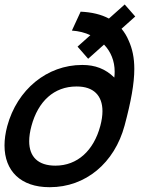

<svg xmlns="http://www.w3.org/2000/svg" viewBox="-27 -802 639 838"><path d="M534.3 -625.5C526.4 -644.5 515.9 -661.5 503.4 -676.5L563.3 -730L517.3 -782.5L448.4 -721C414.7 -739 373.4 -749 324.9 -751L286.8 -668.5C316.8 -666.5 343.9 -659.5 367.4 -648.5L311.5 -598.5L357.8 -545.5L427 -607.5C456.8 -576.6 473.5 -535.6 473.5 -489.2C473.5 -480.8 473 -472.2 471.9 -463.5C432.7 -502 387.6 -518.5 332.6 -518.5C332.2 -518.5 331.9 -518.5 331.5 -518.5C178.1 -518.5 47.8 -411.1 4.6 -251.5C-3.4 -221.4 -7.3 -193.1 -7.3 -167.1C-7.3 -55.8 63.5 15 188.6 15C188.9 15 189.3 15 189.7 15C190 15 190.4 15 190.8 15C346.6 15 472.9 -90.4 516.9 -254.5C545 -359.5 559.2 -437.7 559.2 -501.1C559.2 -549.4 550.9 -589.2 534.3 -625.5ZM214.8 -79C139.5 -79 100.4 -117.3 100.4 -185.7C100.4 -205.3 103.6 -227.5 110.2 -252C139.2 -360.1 209 -424.5 306.3 -424.5C306.7 -424.5 307 -424.5 307.4 -424.5C307.8 -424.5 308.1 -424.5 308.5 -424.5C381.3 -424.5 420.2 -385 420.2 -316.8C420.2 -297.6 417.1 -276.1 410.8 -252.5C381.9 -144.5 310.8 -79 214.8 -79Z"/></svg>

Font: Manrope
Style: SemiBoldItalic
Weight: 600
Italic angle: -15°
Designer: Mikhail Sharanda
Foundry: Mikhail Sharanda
Version: Version 4.502;hotconv 1.0.109;makeotfexe 2.5.65596